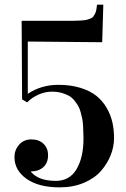

<svg xmlns="http://www.w3.org/2000/svg" viewBox="-20 -786 542 823"><path d="M42 -112.8Q42 -143.1 62 -165.8Q82 -188.5 114.7 -188.5Q147 -188.5 166.5 -169.7Q186 -150.9 186 -120.6Q186 -87.9 165.8 -69.6Q145.5 -51.3 112.8 -51.3V-49.3Q145.5 -10.7 219.7 -10.7Q278.3 -10.7 308.1 -60.8Q337.9 -110.8 337.9 -192.9Q337.4 -227.5 336.2 -245.8Q335 -264.2 332.8 -275.9Q330.6 -287.6 325.9 -304.7Q321.3 -321.8 314.7 -332.8Q308.1 -343.8 297.9 -356.2Q287.6 -368.7 274.4 -376Q261.2 -383.3 242.9 -388.2Q224.6 -393.1 202.6 -393.1Q171.9 -393.1 143.1 -379.6Q114.3 -366.2 96.7 -347.2L74.7 -359.9L72.8 -696.8H264.6Q288.6 -696.8 300.8 -697Q313 -697.3 328.6 -698.2Q344.2 -699.2 351.1 -700.9Q357.9 -702.6 366.9 -706.1Q376 -709.5 379.4 -714.1Q382.8 -718.8 387 -726.6Q391.1 -734.4 392.8 -743.7Q394.5 -752.9 396 -766.1H422.9L418 -605L99.1 -607.9V-383.8Q156.7 -422.4 230 -422.4Q283.2 -422.4 325 -409.4Q366.7 -396.5 393.3 -375Q419.9 -353.5 437.3 -323.5Q454.6 -293.5 461.7 -261.7Q468.8 -230 468.8 -193.8Q468.8 -157.2 454.6 -121.1Q440.4 -85 413.1 -53.5Q385.7 -22 339.6 -2.4Q293.5 17.1 235.8 17.1Q145.5 17.1 93.8 -19.5Q42 -56.2 42 -112.8Z"/></svg>

Font: Vidaloka
Style: Regular
Weight: 400
Designer: Cyreal (www.cyreal.org)
Foundry: Cyreal (www.cyreal.org)
Version: Version 1.011